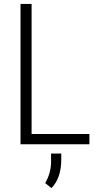

<svg xmlns="http://www.w3.org/2000/svg" viewBox="-20 -731 504 973"><path d="M140.1 -51.8H433.1V0H84V-710.9H140.1ZM240.7 222.2 209 196.8Q237.8 147 238.8 92.3V46.9H290.5V77.1Q290.5 171.4 240.7 222.2Z"/></svg>

Font: MAUL Condensed Light
Style: Light
Weight: 300
Designer: MAUL
Version: Version 2.137; 2017; ttfautohint (v1.8.3)